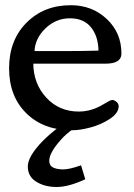

<svg xmlns="http://www.w3.org/2000/svg" viewBox="-20 -497 526 752"><path d="M314 205.1Q248.5 235.4 201.9 235.4Q155.3 235.4 122.1 214.8Q88.9 194.3 88.9 155Q88.9 115.7 146.5 56.2Q171.4 30.8 204.6 5.4H271Q239.3 25.9 216.8 52.2Q172.9 102.1 172.9 132.3Q172.9 151.9 188.2 159.2Q203.6 166.5 227.8 166.5Q252 166.5 297.4 150.4ZM257.3 -476.6Q340.8 -476.6 398.2 -422.6Q455.6 -368.7 455.6 -287.1Q455.6 -247.6 393.1 -247.6H110.4Q111.3 -168.5 161.6 -114.3Q211.9 -60.1 288.6 -60.1Q339.4 -60.1 387.2 -89.8Q412.6 -105.5 419.7 -105.5Q426.8 -105.5 435.8 -98.4Q444.8 -91.3 444.8 -81.1Q444.8 -54.2 410.4 -31.5Q376 -8.8 334.5 2.2Q293 13.2 261.7 13.2Q150.9 13.2 83.3 -53.2Q15.6 -119.6 15.6 -229.5Q15.6 -339.4 83.7 -408Q151.9 -476.6 257.3 -476.6ZM365.7 -298.8Q364.7 -355 336.4 -390.1Q308.1 -425.3 253.7 -425.3Q199.2 -425.3 158.4 -386.2Q117.7 -347.2 115.2 -296.9H229.5Q305.7 -296.9 365.7 -298.8Z"/></svg>

Font: Corben
Style: Regular
Weight: 400
Designer: vernon adams
Foundry: vernon adams
Version: Version 1.101